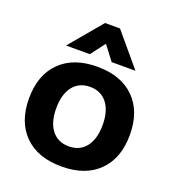

<svg xmlns="http://www.w3.org/2000/svg" viewBox="-133 -828 853 941"><g transform="rotate(20 293.0 -357.0)"><path d="M30 -250Q30 -372 99.5 -441Q169 -510 293 -510Q417 -510 486.5 -441Q556 -372 556 -250Q556 -128 486.5 -59Q417 10 293 10Q169 10 99.5 -59Q30 -128 30 -250ZM414 -250Q414 -323 382 -364Q350 -405 293 -405Q236 -405 204 -364Q172 -323 172 -250Q172 -177 204 -136Q236 -95 293 -95Q350 -95 382 -136Q414 -177 414 -250ZM254 -724H332L474 -555H350L293 -630L236 -555H112Z"/></g></svg>

Font: Sarabun ExtraBold
Style: Regular
Weight: 800
Version: Version 1.000; ttfautohint (v1.6)